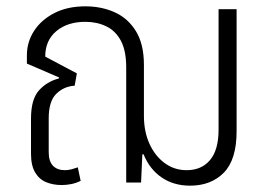

<svg xmlns="http://www.w3.org/2000/svg" viewBox="-20 -577 846 607"><path d="M175 8Q148 8 126 -1Q104 -10 91 -32Q78 -54 78 -91V-202Q78 -263 103 -291Q128 -319 166 -329L167 -332L65 -376V-402Q65 -444 87.5 -479Q110 -514 151.5 -535.5Q193 -557 250 -557Q301 -557 343 -538Q385 -519 410 -478Q435 -437 435 -372V-211Q435 -161 452.5 -122.5Q470 -84 500.5 -61.5Q531 -39 570 -39Q617 -39 644 -71Q671 -103 671 -167V-548H728V-162Q728 -72 687.5 -31Q647 10 581 10Q529 10 491 -16Q453 -42 434 -89H430L426 0H379V-364Q379 -417 362 -448.5Q345 -480 315.5 -494Q286 -508 250 -508Q193 -508 158 -478.5Q123 -449 123 -398L223 -345L216 -306Q182 -304 158 -280.5Q134 -257 134 -203V-96Q134 -67 147.5 -53Q161 -39 185 -39Q196 -39 207 -42Q218 -45 226 -48L235 -5Q220 2 205 5Q190 8 175 8Z"/></svg>

Font: Noto Sans Thai SemiCondensed Light
Style: Regular
Weight: 300
Width: 4
Designer: Monotype Design Team
Foundry: Monotype Imaging Inc.
Version: Version 2.001